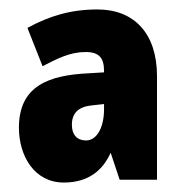

<svg xmlns="http://www.w3.org/2000/svg" viewBox="-20 -742 389 406"><path d="M186 -722C129 -722 84 -708 38 -683L70 -602C101 -618 128 -632 161 -632C190 -632 200 -619 200 -592V-589L167 -587C84 -583 20 -561 20 -472C20 -413 52 -356 115 -356C166 -356 197 -381 214 -419L233 -362H312V-581C312 -671 264 -722 186 -722ZM173 -519 200 -522V-511C200 -473 185 -445 162 -445C143 -445 132 -457 132 -478C132 -503 146 -516 173 -519Z"/></svg>

Font: Noto Sans Arabic UI XCn Bk
Style: Regular
Weight: 900
Width: 2
Designer: Monotype Design Team, Nadine Chahine and Nizar Qandah
Foundry: Monotype Imaging Inc.
Version: Version 2.010